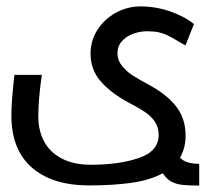

<svg xmlns="http://www.w3.org/2000/svg" viewBox="-20 -579 642 599"><path d="M15.5 -219Q15.5 -263 25 -345.5H110.5Q99.5 -268.5 99.5 -216.5Q99.5 -171 118 -137Q136.5 -103 173.5 -84Q210.5 -65 264 -65Q351 -65 413 -86Q475 -107 475 -158Q475 -182 463 -199.5Q451 -217 433.2 -229Q415.5 -241 384 -257.5Q327.5 -287.5 295 -324.2Q262.5 -361 262.5 -411.5Q262.5 -452.5 284.2 -486.2Q306 -520 341.8 -539.5Q377.5 -559 418 -559Q465.5 -559 510 -543.8Q554.5 -528.5 585 -504L558.5 -437Q554 -440 549.5 -442.5Q545 -445 540.5 -447.5Q516.5 -462 503.2 -468.5Q490 -475 475.2 -478.2Q460.5 -481.5 439 -481.5Q417.5 -481.5 396.2 -474Q375 -466.5 360.8 -451Q346.5 -435.5 346.5 -413Q346.5 -390.5 361.2 -372.8Q376 -355 394.5 -343.2Q413 -331.5 449 -312Q503 -282 531 -245Q559 -208 559 -155.5Q559 -117 541.5 -87Q551.5 -77 566 -72.5Q580.5 -68 601.5 -68V0Q567 0 547.2 -2.5Q527.5 -5 513.2 -13.2Q499 -21.5 488 -38.5Q447 -16.5 389.2 -8.5Q331.5 -0.5 258 -0.5Q143.5 -0.5 79.5 -56.2Q15.5 -112 15.5 -219Z"/></svg>

Font: JuliaMono Italic
Style: Regular
Weight: 400
Italic angle: -9°
Monospace: yes
Designer: cormullion
Foundry: corm
Version: Version 0.049; ttfautohint (v1.8.4)